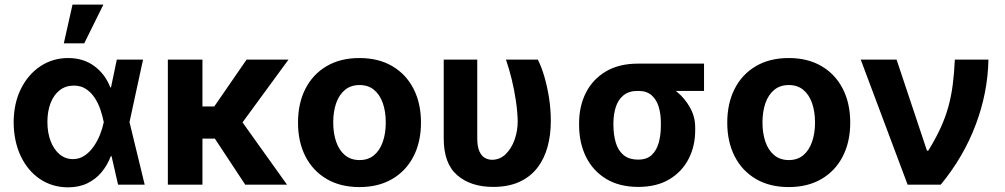

<svg xmlns="http://www.w3.org/2000/svg" viewBox="-20 -806 4387 838"><path d="M275.6 11.7Q206.9 11 153.7 -25.1Q100.5 -61.3 70.3 -125.3Q40.1 -189.4 39.6 -272.5Q40.1 -355.9 71.6 -418.8Q103 -481.8 156.9 -517.3Q210.7 -552.7 277.5 -552.7Q343.9 -552.7 391.4 -517.8Q438.9 -482.8 461.5 -424.4H507.6L544.9 -274.4L611.5 0H495.3L432.6 -274.4Q427.2 -301.5 417.7 -329.2Q408.1 -356.8 392.6 -380.1Q377.1 -403.3 354.9 -417.9Q332.6 -432.4 302.1 -432.4Q266.2 -432.4 240.4 -412.1Q214.6 -391.7 200.7 -356Q186.9 -320.3 186.9 -273.8Q186.9 -227.1 200.9 -190.3Q214.9 -153.6 240 -132.7Q265 -111.7 297.9 -111.5Q326.3 -111.5 348.8 -126.6Q371.3 -141.7 388.2 -165.8Q405.2 -189.9 416.3 -217.9Q427.3 -245.8 432.6 -271.5L489.8 -545.9H604.3L544.9 -271.5L507.6 -124.2H463.5Q449 -85.5 423.6 -54.8Q398.2 -24 361.6 -6.2Q325 11.7 275.6 11.7ZM258.6 -617 296.5 -785.9H431.2L347.7 -617Z M863.6 -545.9V0H712.6V-545.9ZM1239.2 -545.9 986.8 -201.2H837.4L825.7 -341.4H915.3L1056.3 -545.9ZM1050.3 0 905.8 -219.1 1022 -294.9 1232.7 0Z M1548.8 10.5Q1466 10.5 1405.8 -24.8Q1345.6 -60.1 1313.1 -123.4Q1280.7 -186.7 1280.7 -270.7Q1280.7 -355.3 1313.1 -418.7Q1345.6 -482.1 1405.8 -517.4Q1466 -552.7 1548.8 -552.7Q1631.8 -552.7 1692 -517.4Q1752.2 -482.1 1784.8 -418.7Q1817.4 -355.3 1817.4 -270.7Q1817.4 -186.7 1784.8 -123.4Q1752.2 -60.1 1692 -24.8Q1631.8 10.5 1548.8 10.5ZM1549.4 -107.4Q1587.3 -107.4 1612.6 -128.6Q1637.9 -149.8 1650.8 -187Q1663.7 -224.1 1663.7 -271.3Q1663.7 -319.1 1650.8 -356Q1637.9 -392.8 1612.6 -413.8Q1587.3 -434.8 1549.4 -434.8Q1511.4 -434.8 1485.8 -413.8Q1460.2 -392.8 1447.3 -356Q1434.4 -319.1 1434.4 -271.3Q1434.4 -224.1 1447.3 -187Q1460.2 -149.8 1485.8 -128.6Q1511.4 -107.4 1549.4 -107.4Z M1916.7 -545.9H2063V-201.8Q2063.2 -166.4 2072.2 -146Q2081.2 -125.6 2095.8 -117.2Q2110.5 -108.8 2127.4 -108.6Q2162 -108.8 2187.1 -133.2Q2212.2 -157.6 2226 -196.3Q2239.7 -235 2239.6 -277.3Q2238.5 -320.8 2231.5 -367.1Q2224.6 -413.5 2213.5 -459.4Q2202.4 -505.4 2188.2 -545.9H2327.4Q2342.7 -516.1 2355.5 -472.9Q2368.3 -429.8 2376.2 -379.4Q2384.1 -329.1 2384.1 -277.3Q2384.1 -216.8 2369.7 -164.6Q2355.3 -112.3 2324.9 -73.1Q2294.5 -33.9 2246.7 -12.1Q2198.9 9.8 2132.1 9.8Q2034.8 9.8 1975.5 -41.4Q1916.2 -92.6 1916.7 -203.1Z M2507.5 -258.8V-269.5Q2507.8 -343.4 2537.5 -401.8Q2567.2 -460.3 2624.6 -494.3Q2682 -528.3 2764.6 -528.3Q2776.1 -521.9 2786.6 -505.7Q2797.2 -489.6 2814.2 -472.8Q2831.2 -456 2861.6 -446.5Q2900.4 -433.9 2935.3 -404.7Q2970.2 -375.5 2992.3 -335.3Q3014.5 -295.1 3014.2 -249V-238.3Q3014.5 -168.7 2985.4 -112.4Q2956.4 -56.1 2901 -23.1Q2845.6 9.8 2765.9 9.8Q2683 9.8 2625.2 -25.5Q2567.5 -60.7 2537.6 -121.5Q2507.8 -182.3 2507.5 -258.8ZM2657.3 -269.5V-258.8Q2657.6 -217.5 2667.6 -183.5Q2677.6 -149.5 2701.4 -129.4Q2725.1 -109.4 2765.9 -109.4Q2802.8 -109.4 2824.3 -129.4Q2845.8 -149.5 2855.2 -183.5Q2864.6 -217.5 2864.4 -258.8V-269.5Q2864.6 -307.5 2855.1 -339.3Q2845.6 -371.1 2823.9 -390.3Q2802.1 -409.5 2764.6 -409.2Q2725.3 -409.5 2701.7 -390.3Q2678 -371.1 2667.8 -339.3Q2657.6 -307.5 2657.3 -269.5ZM3052.8 -528.3V-409.2H2764.6V-528.3Z M3422.4 10.5Q3339.6 10.5 3279.3 -24.8Q3219.1 -60.1 3186.7 -123.4Q3154.2 -186.7 3154.2 -270.7Q3154.2 -355.3 3186.7 -418.7Q3219.1 -482.1 3279.3 -517.4Q3339.6 -552.7 3422.4 -552.7Q3505.4 -552.7 3565.6 -517.4Q3625.8 -482.1 3658.3 -418.7Q3690.9 -355.3 3690.9 -270.7Q3690.9 -186.7 3658.3 -123.4Q3625.8 -60.1 3565.6 -24.8Q3505.4 10.5 3422.4 10.5ZM3422.9 -107.4Q3460.8 -107.4 3486.1 -128.6Q3511.4 -149.8 3524.3 -187Q3537.2 -224.1 3537.2 -271.3Q3537.2 -319.1 3524.3 -356Q3511.4 -392.8 3486.1 -413.8Q3460.8 -434.8 3422.9 -434.8Q3385 -434.8 3359.3 -413.8Q3333.7 -392.8 3320.8 -356Q3307.9 -319.1 3307.9 -271.3Q3307.9 -224.1 3320.8 -187Q3333.7 -149.8 3359.3 -128.6Q3385 -107.4 3422.9 -107.4Z M3941.4 0 3736.7 -545.9H3893.2L4025.8 -148.4H4031.6Q4064.1 -201.4 4085.4 -247.9Q4106.6 -294.4 4119.2 -340.2Q4131.8 -386 4138.3 -436.1Q4144.7 -486.1 4147.5 -545.9H4294.1Q4291.4 -401.3 4238.2 -260.7Q4185.1 -120.2 4085.9 0Z"/></svg>

Font: GitLab Sans
Style: Regular
Weight: 400
Designer: Rasmus Andersson
Foundry: Modifications by GitLab B.V., manufactured by rsms
Version: Version 4.000;git-c8fb6b7